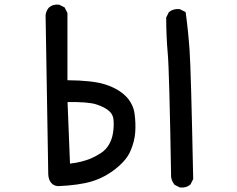

<svg xmlns="http://www.w3.org/2000/svg" viewBox="-20 -786 1040 841"><path d="M766.1 34.2 746.6 24.4 744.6 23.4 743.7 22Q739.7 17.1 736.8 12Q733.9 6.8 732.2 1.2Q730.5 -4.4 729.5 -10.7V-11.2V-11.7Q725.6 -242.7 721.9 -378.2Q718.3 -513.7 714.8 -551.3Q708 -628.4 708 -707V-709.5L709 -711.4L718.8 -731L719.7 -732.9L721.7 -734.4Q740.2 -748.5 765.6 -746.1H767.6L769 -745.1L788.6 -735.4L793 -732.9L793.9 -728Q804.7 -647.5 810.5 -564.5Q813.5 -522.9 817.4 -383.3Q821.3 -243.7 826.2 -3.9V-1.5L825.2 0.5L815.4 20L814.5 22L813 22.9Q796.4 37.6 769.5 35.2H767.6ZM233.9 29.3Q214.8 27.8 203.9 14.6Q192.9 1.5 191.4 -21V-21.5L179.7 -718.8V-719.2V-719.7Q180.7 -729 184.3 -737.3Q188 -745.6 193.8 -752.4L194.3 -752.9L194.8 -753.4Q211.4 -768.1 237.3 -765.6H239.3L240.7 -764.6L260.3 -754.9L263.2 -753.4L264.6 -750.5L274.4 -731L275.4 -729V-726.6V-434.6Q385.7 -433.6 439.5 -416.5Q496.6 -398.4 529.3 -366.2Q537.6 -358.4 544.2 -349.4Q550.8 -340.3 555.9 -330.6Q561 -320.8 564.5 -310.3Q567.9 -299.8 569.3 -288.6Q572.3 -267.1 573 -246.6Q573.7 -226.1 572.3 -206.1Q569.3 -166.5 552.2 -126.5Q543.9 -106 527.6 -86.2Q511.2 -66.4 486.8 -46.9Q439 -8.8 382.8 8.3Q326.7 25.4 234.9 29.3H234.4ZM376 -90.8Q387.2 -95.7 398.7 -101.8Q410.2 -107.9 421.4 -115.2Q442.9 -128.9 456.5 -151.4Q470.2 -174.3 474.6 -201.7Q479.5 -230 477.5 -258.3Q476.1 -283.7 458.5 -299.3Q439.5 -316.4 402.3 -328.6Q366.7 -340.3 275.9 -338.9L286.6 -69.3Q299.8 -70.8 312 -73Q324.2 -75.2 335.2 -77.9Q346.2 -80.6 356.4 -84Q366.7 -87.4 376 -90.8Z"/></svg>

Font: NaikaiFont
Style: Bold
Weight: 700
Version: Version 1.89